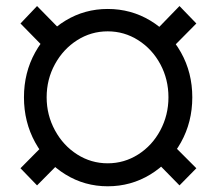

<svg xmlns="http://www.w3.org/2000/svg" viewBox="-20 -616 728 645"><path d="M60.5 -289.1Q60.5 -372.1 98.1 -439.9Q135.7 -507.8 200.2 -546.9Q264.6 -585.9 341.8 -585.9Q419.9 -585.9 484.9 -546.9Q549.8 -507.8 587.9 -439.9Q626 -372.1 626 -289.1Q626 -206.1 587.9 -137.7Q549.8 -69.3 484.9 -29.8Q419.9 9.8 341.8 9.8Q264.6 9.8 200.2 -29.8Q135.7 -69.3 98.1 -137.7Q60.5 -206.1 60.5 -289.1ZM545.9 -289.1Q545.9 -349.6 518.6 -400.4Q491.2 -451.2 444.3 -481Q397.5 -510.7 341.8 -510.7Q286.1 -510.7 239.3 -481Q192.4 -451.2 164.6 -400.4Q136.7 -349.6 136.7 -289.1Q136.7 -229.5 164.6 -178.2Q192.4 -127 239.3 -97.2Q286.1 -67.4 341.8 -67.4Q397.5 -67.4 444.3 -97.2Q491.2 -127 518.6 -178.2Q545.9 -229.5 545.9 -289.1ZM487.3 -497.1 583 -595.7 639.6 -537.1 543 -439.5ZM487.3 -90.8 543 -147.5 639.6 -50.8 583 6.8ZM48.8 -50.8 144.5 -147.5 201.2 -90.8 104.5 6.8ZM48.8 -537.1 104.5 -595.7 201.2 -497.1 144.5 -439.5Z"/></svg>

Font: Pretendard Std Variable
Style: Regular
Weight: 400
Designer: Base glyphs from Inter by Rasmus Andersson; Hangeul glyphs from Noto Sans CJK(Source Han Sans) by Jang Soo-young and Kan
Foundry: Kil Hyung-jin
Version: Version 1.309;Glyphs 3.2 (3225)